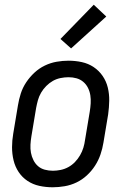

<svg xmlns="http://www.w3.org/2000/svg" viewBox="-20 -785 540 813"><path d="M203 8Q174 8 146.5 2Q119 -4 96.5 -19Q74 -34 59 -56.5Q44 -79 37.5 -106Q31 -133 31 -161.5Q31 -190 36 -219L56 -339Q60 -364 68 -389Q76 -414 91 -436.5Q106 -459 126 -477.5Q146 -496 170 -507.5Q194 -519 219.5 -523.5Q245 -528 270 -528Q299 -528 326.5 -522Q354 -516 376.5 -501Q399 -486 414.5 -463.5Q430 -441 436.5 -414Q443 -387 442.5 -358.5Q442 -330 438 -301L418 -181Q414 -156 405.5 -131Q397 -106 382.5 -83.5Q368 -61 348 -42.5Q328 -24 304 -12.5Q280 -1 254 3.5Q228 8 203 8ZM204 -62Q220 -62 237 -65.5Q254 -69 269.5 -77.5Q285 -86 297.5 -99Q310 -112 319 -127.5Q328 -143 333 -159.5Q338 -176 340 -192L360 -312Q363 -330 364 -347.5Q365 -365 362.5 -381.5Q360 -398 352.5 -413Q345 -428 332.5 -438.5Q320 -449 304 -453.5Q288 -458 270 -458Q254 -458 236.5 -454.5Q219 -451 204 -442.5Q189 -434 176 -421Q163 -408 154 -392.5Q145 -377 140.5 -360.5Q136 -344 133 -328L113 -208Q110 -190 109 -172.5Q108 -155 111 -138.5Q114 -122 121.5 -107Q129 -92 141 -81.5Q153 -71 169.5 -66.5Q186 -62 204 -62ZM281 -580 236 -620 377 -765 430 -715Z"/></svg>

Font: Iosevka
Style: Italic
Weight: 400
Italic angle: -9°
Monospace: yes
Designer: Belleve Invis
Foundry: Belleve Invis
Version: Version 32.5.0; ttfautohint (v1.8.4)